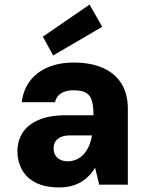

<svg xmlns="http://www.w3.org/2000/svg" viewBox="-20 -806 647 838"><path d="M237 12Q176 12 135.5 -9Q95 -30 75.5 -66Q56 -102 56 -145Q56 -191 78.5 -226.5Q101 -262 148.5 -282.5Q196 -303 268 -303H388Q388 -341 381.5 -365Q375 -389 356.5 -400.5Q338 -412 301 -412Q268 -412 247 -399Q226 -386 220 -360H75Q81 -412 109.5 -451Q138 -490 187.5 -511.5Q237 -533 302 -533Q375 -533 428 -510Q481 -487 509.5 -442Q538 -397 538 -330V0H413L395 -74Q384 -55 368.5 -39Q353 -23 333.5 -11.5Q314 0 290 6Q266 12 237 12ZM275 -102Q296 -102 314 -110Q332 -118 345.5 -133Q359 -148 368 -168.5Q377 -189 381 -213V-215H286Q262 -215 246 -208Q230 -201 222 -188.5Q214 -176 214 -159Q214 -140 222 -127.5Q230 -115 244 -108.5Q258 -102 275 -102ZM212 -564 167 -646 371 -786 426 -689Z"/></svg>

Font: DM Sans 10pt Black
Style: Regular
Weight: 900
Version: Version 4.004;gftools[0.9.30]